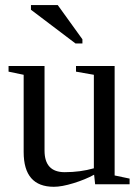

<svg xmlns="http://www.w3.org/2000/svg" viewBox="-20 -715 540 745"><path d="M152.8 -130.9Q152.8 -46.9 231 -46.9Q291.5 -46.9 344.2 -62V-424.8L274.9 -437V-459H424.8V-34.2L482.9 -22V0H349.1L345.2 -37.1Q310.5 -18.1 265.1 -4.2Q219.7 9.8 189 9.8Q71.8 9.8 71.8 -125V-424.8L13.2 -437V-459H152.8ZM272.9 -546.4 100.1 -677.2V-695.3H204.1L299.8 -562.5V-546.4Z"/></svg>

Font: Times New Roman
Style: Regular
Weight: 400
Designer: Steve Matteson
Foundry: Ascender Corporation
Version: Version 2.00.3